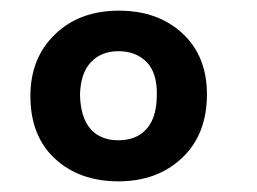

<svg xmlns="http://www.w3.org/2000/svg" viewBox="-20 -761 481 360"><path d="M202 -421Q129 -421 83 -463.5Q37 -506 37 -581Q37 -652 83 -696.5Q129 -741 203 -741Q276 -741 322 -698.5Q368 -656 368 -584Q368 -509 321.5 -465Q275 -421 202 -421ZM202 -498Q236 -498 255 -519.5Q274 -541 274 -583Q275 -624 255 -644.5Q235 -665 202 -665Q170 -665 150.5 -644.5Q131 -624 130 -583Q131 -541 149.5 -519.5Q168 -498 202 -498Z"/></svg>

Font: Bitter
Style: Bold
Weight: 700
Designer: Sol Matas, and Bitter project Authors
Foundry: Sol Matas
Version: Version 2.001